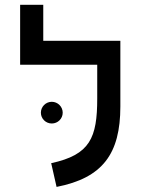

<svg xmlns="http://www.w3.org/2000/svg" viewBox="-20 -752 626 782"><path d="M470.2 -585.9H156.2V-732.4H62V-488.3H376V-351.1C376 -190.9 347.2 -121.6 188.5 -87.4L210.4 9.3C397.9 -27.3 470.2 -125.5 470.2 -318.4ZM190.9 -249C215.3 -249 235.4 -268.6 235.4 -293C235.4 -317.4 215.3 -337.4 190.9 -337.4C166.5 -337.4 146.5 -317.4 146.5 -293C146.5 -268.6 166.5 -249 190.9 -249Z"/></svg>

Font: Cascadia Code PL
Style: Regular
Weight: 400
Monospace: yes
Designer: Aaron Bell
Foundry: Saja Typeworks
Version: Version 2404.023